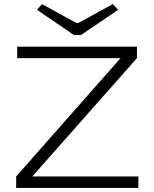

<svg xmlns="http://www.w3.org/2000/svg" viewBox="-20 -918 754 938"><path d="M341 -747H376L557 -870L531 -898L363 -806H353L185 -898L161 -870ZM656 -56H138L649 -634V-690H64V-634H569L59 -56V0H656Z"/></svg>

Font: Exo 2 Light Expanded
Style: Regular
Weight: 300
Width: 7
Designer: Natanael Gama
Version: Version 1.001;PS 001.001;hotconv 1.0.70;makeotf.lib2.5.58329